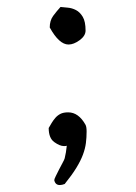

<svg xmlns="http://www.w3.org/2000/svg" viewBox="-20 -508 390 552"><path d="M226 -420Q226 -405 209 -392.5Q192 -380 177 -380Q150 -380 123 -429Q123 -449 133 -462.5Q143 -476 154 -488Q162 -487 174.5 -486Q187 -485 198.5 -479Q210 -473 218 -459.5Q226 -446 226 -420ZM226 -149Q229 -143 229 -130Q229 -113 227 -97Q225 -81 218.5 -63.5Q212 -46 199.5 -25.5Q187 -5 166 21Q158 24 152 24Q139 24 136 10Q136 7 140.5 -2Q145 -11 150 -21Q155 -31 160 -40Q165 -49 166 -53Q170 -69 172 -89Q170 -88 164 -88Q152 -88 136 -99.5Q120 -111 120 -140Q124 -147 128.5 -154.5Q133 -162 139 -169Q145 -176 153.5 -180.5Q162 -185 176 -185Q206 -185 226 -149Z"/></svg>

Font: Gaegu
Style: Accents-Regular
Weight: 400
Designer: JIKJI
Foundry: JIKJI
Version: Version 1.00